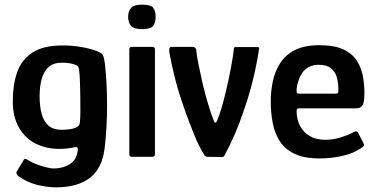

<svg xmlns="http://www.w3.org/2000/svg" viewBox="-20 -673 1614 824"><path d="M35 -242Q35 -309 53.5 -362.5Q72 -416 118.5 -447Q165 -478 250 -478Q289 -478 327.5 -471.5Q366 -465 395 -454Q417 -446 422 -435.5Q427 -425 430 -401Q439 -322 439.5 -226.5Q440 -131 429 -36Q418 51 365 91Q312 131 220 131Q183 131 140 120.5Q97 110 59 83Q54 79 51.5 73Q49 67 53 61Q57 55 65.5 40.5Q74 26 78 20Q83 9 87.5 8.5Q92 8 100 14Q112 22 132 30Q152 38 174 44Q196 50 212 50Q232 50 253.5 43.5Q275 37 292 21.5Q309 6 313 -24Q313 -25 313.5 -26.5Q314 -28 314 -29Q315 -36 312 -39.5Q309 -43 299 -41Q288 -38 269.5 -36Q251 -34 234 -34Q178 -34 132.5 -57Q87 -80 60.5 -127Q34 -174 35 -242ZM150 -259Q150 -218 158.5 -185.5Q167 -153 187.5 -134.5Q208 -116 244 -116Q261 -116 277 -118Q293 -120 305 -125Q322 -132 323 -148Q325 -170 325 -201Q325 -232 324.5 -264.5Q324 -297 323 -324.5Q322 -352 320 -368Q320 -374 317.5 -382Q315 -390 308 -393Q298 -398 282 -401Q266 -404 246 -404Q210 -404 189 -385.5Q168 -367 159 -334.5Q150 -302 150 -259Z M648 -602Q648 -575 637 -561.5Q626 -548 590 -548Q555 -548 542.5 -561.5Q530 -575 530 -602Q530 -625 542.5 -639Q555 -653 590 -653Q628 -653 638 -639Q648 -625 648 -602ZM645 -11Q645 0 633 0H546Q535 0 535 -11V-461Q535 -472 546 -472H633Q645 -472 645 -461Z M870 0Q862 0 858 -6Q832 -48 813 -95.5Q794 -143 777 -190Q748 -270 732 -333Q716 -396 707 -447Q703 -472 716 -472H807Q813 -472 817 -468.5Q821 -465 822 -460Q825 -429 833 -391.5Q841 -354 851 -308Q864 -256 875.5 -218.5Q887 -181 898 -154Q900 -146 904.5 -147Q909 -148 911 -154Q920 -174 929.5 -205.5Q939 -237 950 -283Q962 -334 971.5 -384Q981 -434 984 -466Q985 -471 990 -471H1087Q1093 -471 1092 -464Q1083 -403 1066.5 -334Q1050 -265 1024 -192Q1009 -147 989 -100Q969 -53 943 -5Q940 1 934 1Z M1142 -237Q1142 -284 1151.5 -327Q1161 -370 1184 -404.5Q1207 -439 1247.5 -459Q1288 -479 1350 -479Q1415 -479 1453.5 -461Q1492 -443 1511.5 -412.5Q1531 -382 1537.5 -345.5Q1544 -309 1544 -273Q1544 -232 1535 -220Q1526 -208 1508 -208H1263Q1258 -208 1255.5 -206Q1253 -204 1253 -196Q1253 -161 1267.5 -133Q1282 -105 1309.5 -89Q1337 -73 1376 -73Q1409 -73 1441 -83Q1473 -93 1490 -102Q1501 -108 1507 -109.5Q1513 -111 1520 -97L1539 -61Q1544 -51 1541.5 -47Q1539 -43 1529 -37Q1496 -14 1448 -3.5Q1400 7 1351 7Q1287 7 1246 -12Q1205 -31 1182.5 -64.5Q1160 -98 1151 -142.5Q1142 -187 1142 -237ZM1432 -291Q1432 -321 1424.5 -344.5Q1417 -368 1398.5 -381.5Q1380 -395 1348 -395Q1323 -395 1305.5 -385.5Q1288 -376 1277.5 -360.5Q1267 -345 1261 -327Q1255 -309 1253 -292Q1253 -278 1254 -274.5Q1255 -271 1263 -271H1419Q1428 -271 1430.5 -274Q1433 -277 1432 -291Z"/></svg>

Font: Glory Thin SemiBold
Style: Regular
Weight: 600
Version: Version 1.011